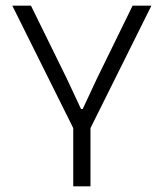

<svg xmlns="http://www.w3.org/2000/svg" viewBox="-20 -659 579 679"><path d="M242.5 -199 23.5 -639H89.5L216.5 -380.5L266.5 -273.5H272.5L322.5 -380.5L449 -639H515.5L296.5 -199ZM239 0V-258.5H300V0Z"/></svg>

Font: Anek Gurmukhi Light
Style: Regular
Weight: 300
Designer: Sarang Kulkarni (Gurmukhi), Yesha Goshar (Latin)
Foundry: Ek Type
Version: Version 1.003